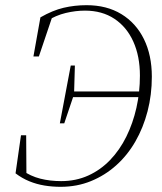

<svg xmlns="http://www.w3.org/2000/svg" viewBox="-20 -707 625 741"><path d="M214 14Q182 14 151.5 9Q121 4 93 -7.5Q65 -19 40 -38L61 -185H81L82 -30L65 -50Q98 -27 135.5 -17.5Q173 -8 216 -8Q273 -8 320.5 -29.5Q368 -51 405 -89.5Q442 -128 467.5 -179.5Q493 -231 506.5 -291Q520 -351 520 -415Q520 -490 494.5 -546.5Q469 -603 421.5 -634.5Q374 -666 308 -666Q272 -666 234 -657Q196 -648 159 -625L183 -646L130 -489H109L136 -640Q183 -667 225.5 -677Q268 -687 314 -687Q392 -687 448.5 -652.5Q505 -618 535.5 -556Q566 -494 566 -411Q566 -341 549.5 -277.5Q533 -214 502.5 -161Q472 -108 428.5 -69Q385 -30 331 -8Q277 14 214 14ZM211 -231 253 -454H269L266 -350L263 -335L228 -231ZM249 -332 253 -354H530L526 -332Z"/></svg>

Font: Source Serif 4 48pt Light
Style: Italic
Weight: 300
Italic angle: -12°
Designer: Frank Grießhammer
Foundry: Adobe Systems Incorporated
Version: Version 4.004;hotconv 1.0.116;makeotfexe 2.5.65601